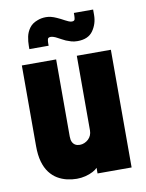

<svg xmlns="http://www.w3.org/2000/svg" viewBox="-80 -740 613 805"><g transform="rotate(-10 227.0 -338.0)"><path d="M290 -680V-670Q290 -662 288.5 -654Q287 -646 276 -646Q269 -646 261.5 -649.5Q254 -653 248 -656Q238 -661 232 -664.5Q226 -668 216 -672Q192 -683 171.5 -683Q151 -683 134 -676Q112 -668 100 -651.5Q88 -635 84 -615.5Q80 -596 80 -576V-563H162V-574Q162 -584 164 -591Q166 -598 177 -598Q182 -598 189.5 -595.5Q197 -593 204 -589Q209 -586 221 -580Q233 -574 237 -572Q247 -568 258.5 -564.5Q270 -561 285 -561Q331 -561 351.5 -590.5Q372 -620 372 -657V-680ZM271 -24V0H416V-501H271V-183Q271 -172 267 -162.5Q263 -153 255.5 -146Q248 -139 238.5 -135Q229 -131 219 -131Q208 -131 200 -135.5Q192 -140 187.5 -149Q183 -158 183 -173V-501H37V-158Q37 -119 45 -91Q53 -63 67.5 -44Q82 -25 100.5 -14Q119 -3 140 2Q161 7 182 7Q201 7 219 2.5Q237 -2 251 -9.5Q265 -17 271 -24Z"/></g></svg>

Font: Advent Pro ExtraBold
Style: Regular
Weight: 800
Designer: VivaRado, Andreas Kalpakidis
Foundry: VivaRado, Andreas Kalpakidis
Version: Version 3.000